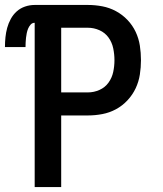

<svg xmlns="http://www.w3.org/2000/svg" viewBox="-36 -755 656 775"><path d="M104 0V-663Q94 -663 87.5 -655.5Q81 -648 77.5 -639.5Q74 -631 72 -621.5Q70 -612 69 -602.5Q68 -593 67.5 -583.5Q67 -574 67 -565H-16Q-16 -585 -14 -604.5Q-12 -624 -7 -642.5Q-2 -661 7.5 -678.5Q17 -696 31.5 -709Q46 -722 65 -728.5Q84 -735 104 -735H319Q348 -735 377 -729.5Q406 -724 432 -710Q458 -696 478.5 -674.5Q499 -653 511.5 -626.5Q524 -600 528.5 -571Q533 -542 533 -512Q533 -483 528.5 -454Q524 -425 511.5 -398.5Q499 -372 478.5 -350Q458 -328 432 -314Q406 -300 377 -294.5Q348 -289 319 -289H211V0ZM319 -382Q343 -382 365.5 -392Q388 -402 402 -421.5Q416 -441 421 -464.5Q426 -488 426 -512Q426 -536 421 -560Q416 -584 402 -603.5Q388 -623 365.5 -633Q343 -643 319 -643H211V-382Z"/></svg>

Font: Iosevka Semibold Extended
Style: Regular
Weight: 600
Width: 7
Monospace: yes
Designer: Belleve Invis
Foundry: Belleve Invis
Version: Version 32.5.0; ttfautohint (v1.8.4)